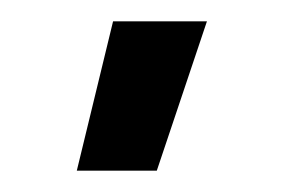

<svg xmlns="http://www.w3.org/2000/svg" viewBox="-20 -740 266 180"><path d="M52 -580 86 -720H174L127 -580Z"/></svg>

Font: TikTok Sans 24pt
Style: Regular
Weight: 400
Version: Version 4.000